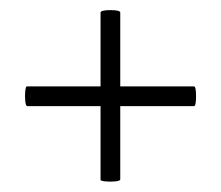

<svg xmlns="http://www.w3.org/2000/svg" viewBox="-20 -380 438 380"><path d="M364 -209Q368 -209 368 -189.5Q368 -170 364 -170H218V-25Q218 -22 208 -21Q198 -20 188.5 -21Q179 -22 179 -24V-170H34Q31 -170 30 -180Q29 -190 30 -199.5Q31 -209 33 -209H179V-355Q179 -360 198.5 -360Q218 -360 218 -355V-209Z"/></svg>

Font: Cormorant
Style: Regular
Weight: 400
Designer: Christian Thalmann (Catharsis Fonts)
Version: Version 1.000;PS 001.000;hotconv 1.0.70;makeotf.lib2.5.58329